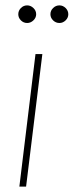

<svg xmlns="http://www.w3.org/2000/svg" viewBox="-20 -694 274 714"><path d="M48 0ZM137.5 -493 77 0H52L112 -493ZM114.5 -641Q114.5 -628 104.2 -618.2Q94 -608.5 81 -608.5Q67.5 -608.5 57.8 -618.2Q48 -628 48 -641Q48 -654.5 57.8 -664.2Q67.5 -674 81 -674Q94 -674 104.2 -664.2Q114.5 -654.5 114.5 -641ZM234 -641Q234 -628 224 -618.2Q214 -608.5 201 -608.5Q187.5 -608.5 177.5 -618.2Q167.5 -628 167.5 -641Q167.5 -654.5 177.5 -664.2Q187.5 -674 201 -674Q214 -674 224 -664.2Q234 -654.5 234 -641Z"/></svg>

Font: Lato Thin
Style: Italic
Weight: 200
Italic angle: -7°
Designer: Lukasz Dziedzic
Foundry: tyPoland Lukasz Dziedzic
Version: Version 2.007; 2014-02-27